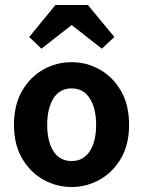

<svg xmlns="http://www.w3.org/2000/svg" viewBox="-20 -738 574 769"><path d="M267 11Q206 11 153.5 -18.5Q101 -48 68.5 -103.5Q36 -159 36 -238Q36 -318 68.5 -374Q101 -430 153.5 -459.5Q206 -489 267 -489Q327 -489 379.5 -459.5Q432 -430 464.5 -374Q497 -318 497 -238Q497 -159 464.5 -103.5Q432 -48 379.5 -18.5Q327 11 267 11ZM267 -93Q314 -93 339.5 -132.5Q365 -172 365 -238Q365 -304 339.5 -344Q314 -384 267 -384Q219 -384 194 -344Q169 -304 169 -238Q169 -172 194 -132.5Q219 -93 267 -93ZM97 -590 202 -718H332L438 -590L388 -543L268 -637H266L146 -543Z"/></svg>

Font: Narnoor
Style: Bold
Weight: 700
Designer: S. Sridhar Murthy
Foundry: SIL International
Version: Version 3.000